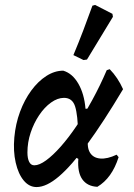

<svg xmlns="http://www.w3.org/2000/svg" viewBox="-20 -750 543 777"><path d="M128 7Q98 7 76 -19.5Q54 -46 43.5 -92Q33 -138 38 -194Q43 -249 61 -297.5Q79 -346 106.5 -383.5Q134 -421 167.5 -442.5Q201 -464 236 -464Q273 -453 297 -411.5Q321 -370 326 -310L380 -311L296 -208Q295 -284 284 -319Q273 -354 239 -354Q213 -354 186.5 -335Q160 -316 138.5 -284Q117 -252 104 -213Q91 -174 91 -133Q91 -109 98 -95Q105 -81 119 -81Q139 -81 166.5 -101Q194 -121 225.5 -156.5Q257 -192 289.5 -240Q322 -288 353.5 -345.5Q385 -403 412 -466L424 -470Q457 -436 478 -389Q398 -255 333.5 -167Q269 -79 218.5 -36Q168 7 128 7ZM374 6Q333 4 313 -24.5Q293 -53 297 -107L278 -118L342 -218L337 -192Q331 -154 344 -132.5Q357 -111 385.5 -108.5Q414 -106 452 -124L460 -114Q433 -29 374 6ZM437 -682 332 -509 318 -507 277 -527Q298 -577 317 -627Q336 -677 354 -727L365 -730L435 -694Z"/></svg>

Font: Alegreya SemiBold
Style: Italic
Weight: 600
Italic angle: -7°
Designer: Juan Pablo del Peral
Foundry: Huerta Tipografica
Version: Version 2.009